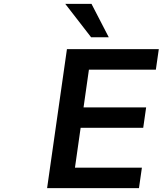

<svg xmlns="http://www.w3.org/2000/svg" viewBox="-20 -973 841 993"><path d="M698.7 0 713.9 -106H367.7L397 -312H720.7L735.8 -417.5H412.1L439.9 -612.8H786.1L801.3 -718.8H326.2L223.6 0ZM542.5 -780.3 453.1 -953.1H317.4L451.2 -780.3Z"/></svg>

Font: Winston SemiBold
Style: Italic
Weight: 600
Italic angle: -8.13011°
Designer: Vernon Adams, Kim Jin-seong, David Berlow, Cristiano Sobral
Foundry: The Winston Project Authors
Version: Version 3.004